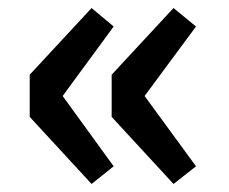

<svg xmlns="http://www.w3.org/2000/svg" viewBox="-20 -525 569 478"><path d="M208 -67 263 -111 136 -286 263 -459 208 -505 54 -339V-234ZM412 -67 468 -111 340 -286 468 -459 412 -505 258 -339V-234Z"/></svg>

Font: Source Han Sans Old Style Bold
Style: Regular
Weight: 700
Designer: Ryoko NISHIZUKA (kana & ideographs); Paul D. Hunt (Latin, Greek & Cyrillic); Wenlong ZHANG (bopomofo); Sandoll Communica
Foundry: Adobe Systems Incorporated
Version: Version 1.004;PS 1.004;hotconv 1.0.81;makeotf.lib2.5.63406